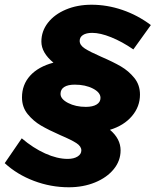

<svg xmlns="http://www.w3.org/2000/svg" viewBox="-55 -708 658 812"><path d="M-35 -18 37 -123Q85 -82 136 -59Q187 -36 231 -36Q257 -36 273 -46Q289 -56 289 -72Q289 -89 268.5 -102.5Q248 -116 201 -136Q151 -158 118.5 -177Q86 -196 62 -225.5Q38 -255 38 -296Q38 -350 72.5 -388Q107 -426 171 -443Q120 -485 120 -532Q120 -576 147.5 -611.5Q175 -647 223.5 -667.5Q272 -688 332 -688Q398 -688 462.5 -666Q527 -644 583 -602L509 -499Q461 -532 415 -550.5Q369 -569 335 -569Q310 -569 296 -560Q282 -551 282 -535Q282 -517 303.5 -503Q325 -489 373 -468Q424 -446 456.5 -427Q489 -408 513 -378.5Q537 -349 537 -308Q537 -257 503 -217Q469 -177 410 -159Q455 -121 455 -72Q455 -28 426 7.5Q397 43 347 63.5Q297 84 236 84Q160 84 88.5 57Q17 30 -35 -18ZM370 -294Q370 -317 338 -333.5Q306 -350 261 -350Q232 -350 216.5 -340Q201 -330 201 -311Q201 -289 233 -272.5Q265 -256 308 -256Q337 -256 353.5 -266Q370 -276 370 -294Z"/></svg>

Font: TypoPRO Montserrat Alternates
Style: Bold Italic
Weight: 700
Italic angle: -11.3°
Designer: Julieta Ulanovsky
Foundry: Julieta Ulanovsky
Version: Version 6.001